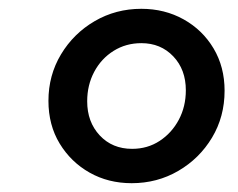

<svg xmlns="http://www.w3.org/2000/svg" viewBox="-20 -775 540 436"><path d="M279 -359Q226 -359 183.5 -383Q141 -407 115.5 -449Q90 -491 90 -546Q90 -604 118.5 -651.5Q147 -699 195 -727Q243 -755 301 -755Q354 -755 397 -731Q440 -707 465 -665Q490 -623 490 -569Q490 -510 461.5 -462.5Q433 -415 385 -387Q337 -359 279 -359ZM280 -437Q315 -437 342.5 -455Q370 -473 386 -503Q402 -533 402 -570Q402 -617 373.5 -647Q345 -677 301 -677Q266 -677 238 -659.5Q210 -642 194 -612Q178 -582 178 -545Q178 -498 206.5 -467.5Q235 -437 280 -437Z"/></svg>

Font: Plus Jakarta Sans Medium
Style: Italic
Weight: 500
Italic angle: -8°
Designer: Gumpita Rahayu
Foundry: Tokotype
Version: Version 2.071; ttfautohint (v1.8.4.7-5d5b);gftools[0.9.29]